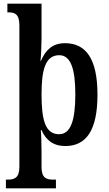

<svg xmlns="http://www.w3.org/2000/svg" viewBox="-20 -780 591 1040"><path d="M12 240H283V193H268C231 193 205 184 205 125V43C205 -2 203 -60 201 -75H205C229 -21 268 11 334 11C447 11 508 -74 508 -267C508 -461 446 -546 332 -546C264 -546 227 -509 202 -451H199C202 -463 205 -532 205 -573V-760H20V-713H27C60 -713 85 -704 85 -643V123C85 183 59 193 22 193H12ZM300 -53C226 -53 205 -128 205 -269C205 -403 226 -481 301 -481C363 -481 388 -407 388 -269C388 -128 363 -53 300 -53Z"/></svg>

Font: Noto Serif Ethiopic Condensed SemiBold
Style: Regular
Weight: 600
Width: 3
Designer: Monotype Design Team
Foundry: Monotype Imaging Inc.
Version: Version 2.102